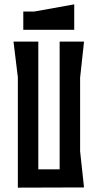

<svg xmlns="http://www.w3.org/2000/svg" viewBox="-20 -861 448 882"><path d="M137 -808H87V-724H321V-841ZM366 -670H254V-83H156V-670H42L62 -506V1L366 0L348 -166V-504Z"/></svg>

Font: BackOut Medium
Style: Regular
Weight: 500
Designer: Frank Adebiaye
Foundry: Velvetyne Type Foundry
Version: Version 2.000;hotconv 1.0.109;makeotfexe 2.5.65596